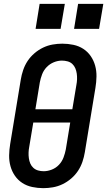

<svg xmlns="http://www.w3.org/2000/svg" viewBox="-20 -970 557 998"><path d="M205 8Q176 8 147.5 2Q119 -4 96 -19Q73 -34 57.5 -56.5Q42 -79 34.5 -106Q27 -133 27.5 -162.5Q28 -192 33 -222L88 -556Q92 -581 100.5 -606Q109 -631 123.5 -653Q138 -675 159 -693Q180 -711 204 -722.5Q228 -734 253.5 -738.5Q279 -743 304 -743Q333 -743 361.5 -737Q390 -731 413 -716Q436 -701 451.5 -678.5Q467 -656 474.5 -629Q482 -602 481.5 -572.5Q481 -543 476 -513L421 -179Q417 -154 408.5 -129Q400 -104 385.5 -82Q371 -60 350 -42Q329 -24 305 -12.5Q281 -1 255.5 3.5Q230 8 205 8ZM356 -402 377 -528Q380 -543 380.5 -558Q381 -573 379 -587.5Q377 -602 371.5 -615Q366 -628 356 -637.5Q346 -647 331.5 -651Q317 -655 302 -655Q281 -655 260 -646.5Q239 -638 223 -621.5Q207 -605 199 -584Q191 -563 187 -542L164 -402ZM207 -80Q228 -80 249.5 -88.5Q271 -97 286.5 -113.5Q302 -130 310 -151Q318 -172 322 -193L345 -333H153L132 -207Q129 -192 128.5 -177Q128 -162 130 -147.5Q132 -133 137.5 -120Q143 -107 153.5 -97.5Q164 -88 178 -84Q192 -80 207 -80ZM495 -820H365L386 -950H517ZM295 -820H165L186 -950H317Z"/></svg>

Font: Iosevka SS04 Semibold Oblique
Style: Regular
Weight: 600
Italic angle: -9°
Monospace: yes
Designer: Belleve Invis
Foundry: Belleve Invis
Version: Version 19.0.0; ttfautohint (v1.8.4)